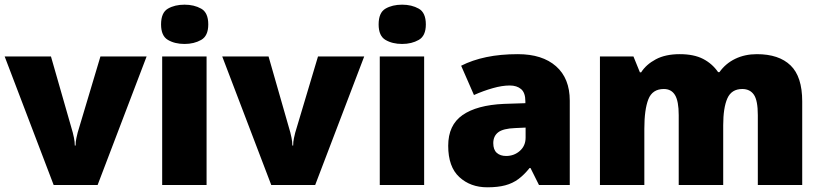

<svg xmlns="http://www.w3.org/2000/svg" viewBox="-20 -796 3535 826"><path d="M210.9 0 0 -553.2H199.2L293 -226.1Q294.4 -221.7 298.1 -203.6Q301.8 -185.5 301.8 -169.9H305.2Q305.2 -186.5 308.6 -201.7Q312 -216.8 314 -225.1L412.1 -553.2H610.8L399.9 0Z M773.9 -775.9Q814.9 -775.9 845.5 -758.8Q876 -741.7 876 -690.9Q876 -641.6 845.5 -624.3Q814.9 -606.9 773.9 -606.9Q731.9 -606.9 702.4 -624.3Q672.9 -641.6 672.9 -690.9Q672.9 -741.7 702.4 -758.8Q731.9 -775.9 773.9 -775.9ZM868.7 -553.2V0H677.7V-553.2Z M1147 0 936 -553.2H1135.3L1229 -226.1Q1230.5 -221.7 1234.1 -203.6Q1237.8 -185.5 1237.8 -169.9H1241.2Q1241.2 -186.5 1244.6 -201.7Q1248 -216.8 1250 -225.1L1348.1 -553.2H1546.9L1335.9 0Z M1710 -775.9Q1751 -775.9 1781.5 -758.8Q1812 -741.7 1812 -690.9Q1812 -641.6 1781.5 -624.3Q1751 -606.9 1710 -606.9Q1668 -606.9 1638.4 -624.3Q1608.9 -641.6 1608.9 -690.9Q1608.9 -741.7 1638.4 -758.8Q1668 -775.9 1710 -775.9ZM1804.7 -553.2V0H1613.8V-553.2Z M2208 -563Q2313 -563 2372.1 -511Q2431.2 -459 2431.2 -362.8V0H2298.8L2262.2 -73.2H2258.3Q2234.9 -43.9 2210.2 -25.6Q2185.5 -7.3 2153.8 1.2Q2122.1 9.8 2076.2 9.8Q2003.9 9.8 1956.1 -34.2Q1908.2 -78.1 1908.2 -168.9Q1908.2 -257.8 1969.7 -300.8Q2031.2 -343.8 2147.9 -349.1L2240.2 -352.1V-359.9Q2240.2 -397 2221.9 -412.6Q2203.6 -428.2 2172.9 -428.2Q2140.1 -428.2 2099.9 -416.7Q2059.6 -405.3 2019 -387.2L1963.9 -513.2Q2011.7 -537.6 2072.3 -550.3Q2132.8 -563 2208 -563ZM2241.2 -247.1 2197.3 -245.1Q2144.5 -243.2 2123.3 -226.8Q2102.1 -210.4 2102.1 -180.2Q2102.1 -151.9 2117.2 -138.4Q2132.3 -125 2157.2 -125Q2191.9 -125 2216.6 -147Q2241.2 -168.9 2241.2 -204.1Z M3236.3 -563Q3331.1 -563 3381.1 -514.6Q3431.2 -466.3 3431.2 -359.9V0H3240.2V-300.8Q3240.2 -363.8 3223.4 -388.4Q3206.5 -413.1 3173.3 -413.1Q3127 -413.1 3109.1 -372.6Q3091.3 -332 3091.3 -257.8V0H2899.9V-300.8Q2899.9 -360.8 2884 -387Q2868.2 -413.1 2835.9 -413.1Q2786.6 -413.1 2769.3 -368.9Q2752 -324.7 2752 -242.2V0H2561V-553.2H2705.1L2732.9 -484.9H2738.3Q2759.8 -518.6 2801.3 -540.8Q2842.8 -563 2904.3 -563Q2965.3 -563 3004.9 -542.5Q3044.4 -522 3069.3 -485.8H3075.2Q3101.6 -522.9 3143.1 -543Q3184.6 -563 3236.3 -563Z"/></svg>

Font: Open Sans ExtraBold
Style: Regular
Weight: 800
Designer: Monotype Design Team
Foundry: Monotype Imaging Inc.
Version: Version 3.003; ttfautohint (v1.8.4)